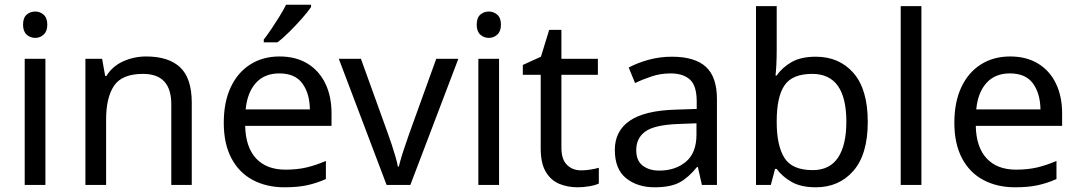

<svg xmlns="http://www.w3.org/2000/svg" viewBox="-20 -786 4585 816"><path d="M130 -737Q150 -737 165.5 -723.5Q181 -710 181 -681Q181 -653 165.5 -639Q150 -625 130 -625Q108 -625 93 -639Q78 -653 78 -681Q78 -710 93 -723.5Q108 -737 130 -737ZM173 -536V0H85V-536Z M601 -546Q697 -546 746 -499.5Q795 -453 795 -349V0H708V-343Q708 -472 588 -472Q499 -472 465 -422Q431 -372 431 -278V0H343V-536H414L427 -463H432Q458 -505 504 -525.5Q550 -546 601 -546Z M1168 -546Q1237 -546 1286.5 -516Q1336 -486 1362.5 -431.5Q1389 -377 1389 -304V-251H1022Q1024 -160 1068.5 -112.5Q1113 -65 1193 -65Q1244 -65 1283.5 -74.5Q1323 -84 1365 -102V-25Q1324 -7 1284 1.5Q1244 10 1189 10Q1113 10 1054.5 -21Q996 -52 963.5 -113.5Q931 -175 931 -264Q931 -352 960.5 -415Q990 -478 1043.5 -512Q1097 -546 1168 -546ZM1167 -474Q1104 -474 1067.5 -433.5Q1031 -393 1024 -321H1297Q1296 -389 1265 -431.5Q1234 -474 1167 -474ZM1302 -766V-756Q1290 -738 1265 -709.5Q1240 -681 1211.5 -652.5Q1183 -624 1159 -606H1101V-618Q1116 -637 1133.5 -663Q1151 -689 1168 -716.5Q1185 -744 1196 -766Z M1623 0 1420 -536H1514L1628 -220Q1636 -198 1645 -171Q1654 -144 1661 -119.5Q1668 -95 1671 -78H1675Q1679 -95 1686.5 -120Q1694 -145 1703.5 -172Q1713 -199 1720 -220L1834 -536H1928L1724 0Z M2058 -737Q2078 -737 2093.5 -723.5Q2109 -710 2109 -681Q2109 -653 2093.5 -639Q2078 -625 2058 -625Q2036 -625 2021 -639Q2006 -653 2006 -681Q2006 -710 2021 -723.5Q2036 -737 2058 -737ZM2101 -536V0H2013V-536Z M2450 -62Q2470 -62 2491 -65.5Q2512 -69 2525 -73V-6Q2511 1 2485 5.5Q2459 10 2435 10Q2393 10 2357.5 -4.5Q2322 -19 2300 -55Q2278 -91 2278 -156V-468H2202V-510L2279 -545L2314 -659H2366V-536H2521V-468H2366V-158Q2366 -109 2389.5 -85.5Q2413 -62 2450 -62Z M2835 -545Q2933 -545 2980 -502Q3027 -459 3027 -365V0H2963L2946 -76H2942Q2907 -32 2868.5 -11Q2830 10 2762 10Q2689 10 2641 -28.5Q2593 -67 2593 -149Q2593 -229 2656 -272.5Q2719 -316 2850 -320L2941 -323V-355Q2941 -422 2912 -448Q2883 -474 2830 -474Q2788 -474 2750 -461.5Q2712 -449 2679 -433L2652 -499Q2687 -518 2735 -531.5Q2783 -545 2835 -545ZM2940 -262 2861 -259Q2761 -255 2722.5 -227Q2684 -199 2684 -148Q2684 -103 2711.5 -82Q2739 -61 2782 -61Q2850 -61 2895 -98.5Q2940 -136 2940 -214Z M3281 -760V-575Q3281 -541 3279.5 -511.5Q3278 -482 3276 -465H3281Q3304 -499 3344 -522Q3384 -545 3447 -545Q3547 -545 3607.5 -475.5Q3668 -406 3668 -268Q3668 -130 3607 -60Q3546 10 3447 10Q3384 10 3344 -13Q3304 -36 3281 -68H3274L3256 0H3193V-760ZM3432 -472Q3347 -472 3314 -423Q3281 -374 3281 -271V-267Q3281 -168 3313.5 -115.5Q3346 -63 3434 -63Q3506 -63 3541.5 -116Q3577 -169 3577 -269Q3577 -472 3432 -472Z M3896 0H3808V-760H3896Z M4273 -546Q4342 -546 4391.5 -516Q4441 -486 4467.5 -431.5Q4494 -377 4494 -304V-251H4127Q4129 -160 4173.5 -112.5Q4218 -65 4298 -65Q4349 -65 4388.5 -74.5Q4428 -84 4470 -102V-25Q4429 -7 4389 1.5Q4349 10 4294 10Q4218 10 4159.5 -21Q4101 -52 4068.5 -113.5Q4036 -175 4036 -264Q4036 -352 4065.5 -415Q4095 -478 4148.5 -512Q4202 -546 4273 -546ZM4272 -474Q4209 -474 4172.5 -433.5Q4136 -393 4129 -321H4402Q4401 -389 4370 -431.5Q4339 -474 4272 -474Z"/></svg>

Font: Noto IKEA Latin
Style: Regular
Weight: 400
Designer: Monotype Design Team
Foundry: Monotype Imaging Inc.
Version: Version 1.0